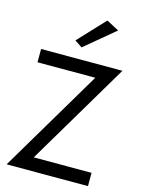

<svg xmlns="http://www.w3.org/2000/svg" viewBox="-139 -1039 824 1117"><g transform="rotate(15 272.5 -480.0)"><path d="M260 -770 215 -800 365 -960 440 -920ZM35 -700H525L157 -80H505V0H15L383 -620H35Z"/></g></svg>

Font: Venryn Sans
Style: Regular
Weight: 400
Designer: Owen Earl, indestructible type* (font) & Cristiano Sobral (main changes)
Version: Version 3.600; ttfautohint (v1.8.3)